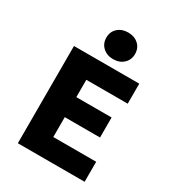

<svg xmlns="http://www.w3.org/2000/svg" viewBox="-206 -995 1012 1113"><g transform="rotate(30 300.0 -438.0)"><path d="M88 0V-651H525V-517H248V-401H484V-267H248V-134H535V0ZM322 -698Q280 -698 253 -723Q226 -748 226 -787Q226 -827 253 -851.5Q280 -876 322 -876Q364 -876 391 -851.5Q418 -827 418 -787Q418 -748 391 -723Q364 -698 322 -698Z"/></g></svg>

Font: Source Code Pro ExtraBold
Style: Regular
Weight: 800
Monospace: yes
Designer: Paul D. Hunt, Teo Tuominen
Foundry: Adobe Systems Incorporated
Version: Version 1.018;hotconv 1.0.116;makeotfexe 2.5.65601